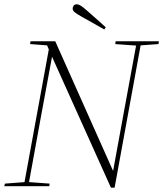

<svg xmlns="http://www.w3.org/2000/svg" viewBox="-24 -866 759 893"><path d="M512 -661 609 -654 550 -333 502 -71 233 -674H118L116 -661L195 -655L203 -636L90 -19L-1 -12L-4 0H205L207 -12L111 -19L168 -332L218 -602L492 7H509L630 -655L713 -661L715 -674H514ZM468 -739C438 -766 409 -792 379 -818C354 -840 344 -846 332 -846C321 -846 314 -837 314 -826C314 -815 324 -806 353 -790C389 -770 425 -749 461 -729Z"/></svg>

Font: Source Serif 4 Display Light
Style: Italic
Weight: 300
Italic angle: -12°
Designer: Frank Grießhammer
Foundry: Adobe Systems Incorporated
Version: Version 4.004;hotconv 1.0.117;makeotfexe 2.5.65602